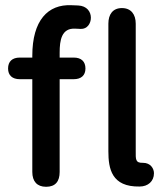

<svg xmlns="http://www.w3.org/2000/svg" viewBox="-20 -709 627 737"><path d="M157 8C193 8 209 -13 209 -49V-405H263C292 -405 308 -420 308 -446C308 -473 292 -488 263 -488H209V-507C209 -554 216 -602 269 -599L290 -598C339 -596 348 -685 280 -688L254 -689C164 -693 104 -631 104 -495V-488H56C27 -488 11 -473 11 -446C11 -420 27 -405 56 -405H104V-49C104 -13 122 8 157 8ZM571 -44C571 -62 558 -84 529 -84C499 -83 501 -98 501 -129V-618C501 -654 483 -678 448 -678C413 -678 396 -654 396 -618V-128C396 -62 408 9 516 7C548 7 571 -13 571 -44Z"/></svg>

Font: SN Pro Medium
Style: Regular
Weight: 500
Designer: Tobias Whetton
Foundry: Supernotes
Version: Version 1.003;Glyphs 3.3 (3324)